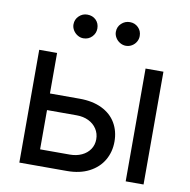

<svg xmlns="http://www.w3.org/2000/svg" viewBox="-81 -809 880 889"><g transform="rotate(10 359.0 -364.5)"><path d="M484.4 -171.9Q484.4 -123.5 461.7 -84.5Q439 -45.4 395.3 -22.7Q351.6 0 291 0H67.4V-530.3H151.4V-339.8H291Q352.1 -339.8 395.8 -318.6Q439.5 -297.4 461.9 -259.3Q484.4 -221.2 484.4 -171.9ZM291 -77.1Q322.3 -77.1 346.9 -88.6Q371.6 -100.1 385.5 -120.8Q399.4 -141.6 399.4 -168Q399.4 -194.8 385.5 -216.3Q371.6 -237.8 346.9 -249.8Q322.3 -261.7 291 -261.7H151.4V-77.1ZM567.4 -530.3H651.4V0H567.4ZM203.1 -673.8Q203.1 -697.3 219.7 -713.4Q236.3 -729.5 258.8 -729.5Q283.7 -729.5 299.6 -713.9Q315.4 -698.2 315.4 -673.8Q315.4 -651.4 299.3 -634.8Q283.2 -618.2 258.8 -618.2Q244.6 -618.2 231.7 -626Q218.8 -633.8 210.9 -646.7Q203.1 -659.7 203.1 -673.8ZM402.3 -673.8Q402.3 -697.8 419.2 -713.6Q436 -729.5 459 -729.5Q482.4 -729.5 498.5 -713.6Q514.6 -697.8 514.6 -673.8Q514.6 -659.2 507.3 -646.5Q500 -633.8 487.1 -626Q474.1 -618.2 459 -618.2Q444.3 -618.2 431.2 -626Q418 -633.8 410.2 -646.7Q402.3 -659.7 402.3 -673.8Z"/></g></svg>

Font: Pretendard GOV
Style: Regular
Weight: 400
Designer: Base glyphs from Inter by Rasmus Andersson; Hangeul glyphs from Noto Sans CJK(Source Han Sans) by Jang Soo-young and Kan
Foundry: Kil Hyung-jin
Version: Version 1.309